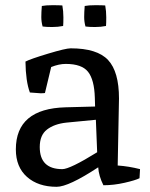

<svg xmlns="http://www.w3.org/2000/svg" viewBox="-20 -706 579 739"><path d="M223 -606Q203 -602 180.5 -602Q158 -602 144 -604Q139 -622 139 -640.5Q139 -659 141 -683Q156 -686 182 -686Q208 -686 220 -685Q224 -663 224 -639.5Q224 -616 223 -606ZM388 -606Q368 -602 345.5 -602Q323 -602 309 -604Q304 -622 304 -640.5Q304 -659 306 -683Q321 -686 347 -686Q373 -686 385 -685Q389 -663 389 -639.5Q389 -616 388 -606ZM438 -327 433 -69Q476 -66 519 -55L517 -20Q501 -12 459.5 -2.5Q418 7 378 7Q360 -29 358 -62Q244 13 198 13Q127 13 84 -25Q41 -63 41 -131Q41 -288 233 -293Q345 -296 346 -296L345 -330Q343 -399 319 -429.5Q295 -460 233 -460Q207 -460 177 -448L153 -348Q148 -347 136 -347L95 -350Q79 -393 78 -469Q97 -479 165 -499.5Q233 -520 252 -520Q354 -520 396 -475Q438 -430 438 -327ZM220 -55Q249 -55 354 -120L349 -245Q281 -239 235 -234Q189 -229 161 -207.5Q133 -186 133 -140Q133 -55 220 -55Z"/></svg>

Font: Inika
Style: Regular
Weight: 400
Designer: Constanza Artigas Preller
Foundry: Constanza Artigas Preller
Version: Version 1.001